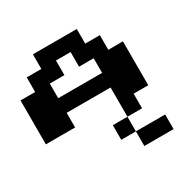

<svg xmlns="http://www.w3.org/2000/svg" viewBox="-210 -1210 1421 1421"><g transform="rotate(-30 500.0 -500.0)"><path d="M250 -937.5V-1000H437.5H625V-937.5V-875H687.5H750V-812.5V-750H812.5H875V-562.5V-375H812.5H750V-312.5V-250H687.5H625V-187.5V-125H750H875V-62.5V0H750H625V-62.5V-125H562.5H500V-187.5V-250H562.5H625V-375V-500H437.5H250V-437.5V-375H125H0V-562.5V-750H62.5H125V-812.5V-875H187.5H250ZM500 -812.5V-875H437.5H375V-812.5V-750H312.5H250V-687.5V-625H437.5H625V-687.5V-750H562.5H500Z"/></g></svg>

Font: Press Start 2P
Style: Regular
Weight: 500
Monospace: yes
Version: Version 2.14